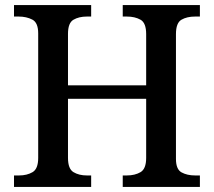

<svg xmlns="http://www.w3.org/2000/svg" viewBox="-20 -734 840 754"><path d="M35 0V-45H55Q86 -45 108 -58Q130 -71 130 -114V-603Q130 -645 107 -657Q84 -669 53 -669H35V-714H338V-669H321Q290 -669 268.5 -656.5Q247 -644 247 -601V-399H554V-600Q554 -644 532 -656.5Q510 -669 478 -669H462V-714H765V-669H746Q714 -669 692.5 -656.5Q671 -644 671 -600V-110Q671 -69 693 -57Q715 -45 746 -45H765V0H462V-45H478Q510 -45 532 -58Q554 -71 554 -114V-346H247V-114Q247 -71 268.5 -58Q290 -45 321 -45H338V0Z"/></svg>

Font: Noto Serif Sinhala Medium
Style: Regular
Weight: 500
Designer: Jelle Bosma - Monotype Design Team
Foundry: Monotype Imaging Inc.
Version: Version 2.007; ttfautohint (v1.8.4.7-5d5b)